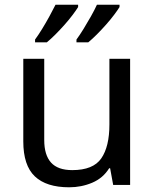

<svg xmlns="http://www.w3.org/2000/svg" viewBox="-20 -786 658 816"><path d="M533 -536V0H461L448 -71H444Q418 -29 372 -9.5Q326 10 274 10Q177 10 128 -36.5Q79 -83 79 -185V-536H168V-191Q168 -127 197 -95Q226 -63 287 -63Q376 -63 410.5 -113Q445 -163 445 -257V-536ZM488 -756Q480 -743 465 -723Q450 -703 430.5 -681Q411 -659 391.5 -639.5Q372 -620 355 -606H305V-618Q319 -637 335 -663Q351 -689 366.5 -716.5Q382 -744 392 -766H488ZM312 -756Q304 -743 289 -723Q274 -703 254.5 -681Q235 -659 215.5 -639.5Q196 -620 179 -606H129V-618Q143 -637 159 -663Q175 -689 190 -716.5Q205 -744 216 -766H312Z"/></svg>

Font: Noto Sans Lisu
Style: Regular
Weight: 400
Designer: Monotype Design Team. David Williams.
Foundry: Monotype Imaging Inc.
Version: Version 2.102